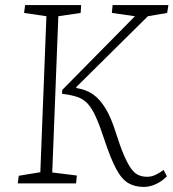

<svg xmlns="http://www.w3.org/2000/svg" viewBox="-20 -723 684 757"><path d="M547 14Q512 14 486 -1Q460 -16 438 -57Q416 -98 391 -174Q373 -229 357.5 -263Q342 -297 325 -315Q308 -333 284 -341Q260 -349 225 -353V-368L512 -659L421 -672L424 -703H644L639 -672L563 -659L281 -380V-376Q319 -370 346 -351.5Q373 -333 395.5 -296.5Q418 -260 437 -199Q454 -145 468.5 -111.5Q483 -78 496.5 -59Q510 -40 525.5 -33Q541 -26 560 -26Q577 -26 593 -33.5Q609 -41 625 -53L638 -28Q620 -9 595.5 2.5Q571 14 547 14ZM50 0 54 -30 139 -44 163 -659 75 -672 79 -703H300L298 -672L210 -659L186 -43L283 -31L280 0Z"/></svg>

Font: Literata 18pt ExtraLight
Style: Italic
Weight: 250
Italic angle: -2°
Designer: Latin by Veronika Burian and Jose Scaglione. Greek by Irene Vlachou. Cyrillic by Vera Evstafieva
Foundry: TypeTogether
Version: Version 3.103;gftools[0.9.29]